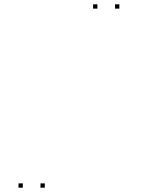

<svg xmlns="http://www.w3.org/2000/svg" viewBox="-20 -760 660 890"><path d="M533.3 -720V-740H513.3V-720ZM431.5 -720V-740H411.5V-720ZM85.8 110V90H65.8V110ZM187.7 110V90H167.7V110Z"/></svg>

Font: Monaspace Argon Dots Var
Style: Regular
Weight: 400
Designer: Riley Cran and the Lettermatic Team
Version: Version 1.100 (Monaspace Argon Dots)